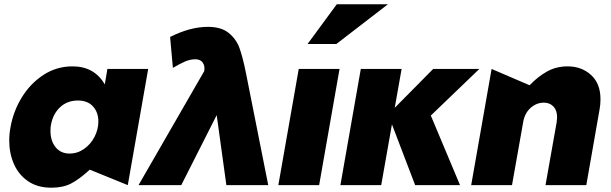

<svg xmlns="http://www.w3.org/2000/svg" viewBox="-20 -862 2845 894"><path d="M343 -394Q388 -394 413 -366.5Q438 -339 438 -296Q438 -260 420.5 -225.5Q403 -191 372 -169Q341 -147 304 -147Q263 -147 239 -176.5Q215 -206 215 -252Q215 -270 217 -279Q226 -331 259.5 -362.5Q293 -394 343 -394ZM670 -541H480L468 -469Q419 -553 318 -553Q243 -553 182 -513Q121 -473 81.5 -408.5Q42 -344 29 -270Q23 -239 23 -208Q23 -148 45 -98Q67 -48 111 -18Q155 12 219 12Q273 12 311 -7.5Q349 -27 398 -72L575 0Z M625 0H824L989 -326L1034 0H1229L1124 -528Q1110 -597 1095 -638.5Q1080 -680 1045 -708.5Q1010 -737 948 -737Q866 -737 772 -690L785 -546Q819 -566 842.5 -576Q866 -586 890 -586Q913 -586 924 -570.5Q935 -555 931 -532V-531Z M1561 -541H1371L1276 0H1466ZM1412 -657H1546L1786 -842H1548Z M1850 -541H1660L1565 0H1755L1805 -283L1913 0H2122L1986 -324L2212 -541H1997L1818 -360Z M2776 -400Q2776 -473 2732 -513Q2688 -553 2623 -553Q2570 -553 2527 -529Q2484 -505 2446 -465L2269 -541L2174 0H2364L2416 -293Q2423 -335 2450.5 -359.5Q2478 -384 2512 -384Q2540 -384 2557 -366Q2574 -348 2574 -316Q2574 -309 2572 -293L2520 0H2710L2772 -354Q2776 -375 2776 -400Z"/></svg>

Font: Geom Black
Style: Bold Italic
Weight: 900
Italic angle: -10°
Version: Version 1.102